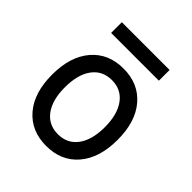

<svg xmlns="http://www.w3.org/2000/svg" viewBox="-190 -802 938 938"><g transform="rotate(45 279.0 -332.5)"><path d="M113 -603V-677H443V-603ZM444 -59.5Q383 12 279 12Q175 12 114 -59Q53 -130 53 -255Q53 -380 114 -451.5Q175 -523 279 -523Q383 -523 444 -452Q505 -381 505 -256Q505 -131 444 -59.5ZM417 -256Q417 -343 380.5 -393Q344 -443 279 -443Q214 -443 177.5 -393.5Q141 -344 141 -255Q141 -168 177.5 -118.5Q214 -69 279 -69Q344 -69 380.5 -118.5Q417 -168 417 -256Z"/></g></svg>

Font: Overpass
Style: Regular
Weight: 400
Designer: Delve Withrington, Thomas Jockin
Foundry: Delve Fonts
Version: Version 3.000;DELV;Overpass